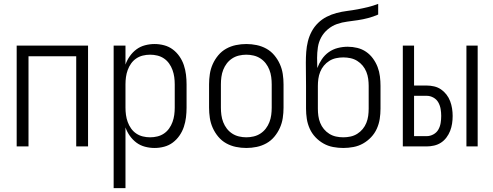

<svg xmlns="http://www.w3.org/2000/svg" viewBox="-20 -755 2540 990"><path d="M66 0V-520H434V0H373V-465H127V0Z M566 215V-520H627V-422Q635 -445 649.5 -465.5Q664 -486 683.5 -500.5Q703 -515 727.5 -521.5Q752 -528 777 -528Q802 -528 826.5 -521.5Q851 -515 871 -500Q891 -485 905.5 -464Q920 -443 928 -419Q936 -395 939 -370Q942 -345 942 -320V-200Q942 -175 939 -150Q936 -125 928 -101Q920 -77 905.5 -56Q891 -35 871 -20Q851 -5 826.5 1.5Q802 8 777 8Q752 8 727.5 1.5Q703 -5 683.5 -19.5Q664 -34 649.5 -54.5Q635 -75 627 -98V215ZM754 -47Q773 -47 791.5 -51.5Q810 -56 825.5 -66.5Q841 -77 852 -92.5Q863 -108 869.5 -126Q876 -144 878.5 -162.5Q881 -181 881 -200V-320Q881 -339 878.5 -357.5Q876 -376 869.5 -394Q863 -412 852 -427.5Q841 -443 825.5 -453.5Q810 -464 791.5 -468.5Q773 -473 754 -473Q735 -473 716.5 -468.5Q698 -464 682.5 -453.5Q667 -443 656 -427.5Q645 -412 638.5 -394Q632 -376 629.5 -357.5Q627 -339 627 -320V-200Q627 -181 629.5 -162.5Q632 -144 638.5 -126Q645 -108 656 -92.5Q667 -77 682.5 -66.5Q698 -56 716.5 -51.5Q735 -47 754 -47Z M1250 8Q1223 8 1196.5 2.5Q1170 -3 1146.5 -16Q1123 -29 1105.5 -50Q1088 -71 1077 -95.5Q1066 -120 1062 -146.5Q1058 -173 1058 -200V-320Q1058 -347 1062 -373.5Q1066 -400 1077 -424.5Q1088 -449 1105.5 -470Q1123 -491 1146.5 -504Q1170 -517 1196.5 -522.5Q1223 -528 1250 -528Q1277 -528 1303.5 -522.5Q1330 -517 1353.5 -504Q1377 -491 1394.5 -470Q1412 -449 1423 -424.5Q1434 -400 1438 -373.5Q1442 -347 1442 -320V-200Q1442 -173 1438 -146.5Q1434 -120 1423 -95.5Q1412 -71 1394.5 -50Q1377 -29 1353.5 -16Q1330 -3 1303.5 2.5Q1277 8 1250 8ZM1250 -47Q1269 -47 1288 -51.5Q1307 -56 1323 -66.5Q1339 -77 1350.5 -92Q1362 -107 1369 -125Q1376 -143 1378.5 -162Q1381 -181 1381 -200V-320Q1381 -339 1378.5 -358Q1376 -377 1369 -395Q1362 -413 1350.5 -428Q1339 -443 1323 -453.5Q1307 -464 1288 -468.5Q1269 -473 1250 -473Q1231 -473 1212 -468.5Q1193 -464 1177 -453.5Q1161 -443 1149.5 -428Q1138 -413 1131 -395Q1124 -377 1121.5 -358Q1119 -339 1119 -320V-200Q1119 -181 1121.5 -162Q1124 -143 1131 -125Q1138 -107 1149.5 -92Q1161 -77 1177 -66.5Q1193 -56 1212 -51.5Q1231 -47 1250 -47Z M1750 8Q1724 8 1697.5 3Q1671 -2 1648 -15Q1625 -28 1606.5 -47.5Q1588 -67 1577 -91.5Q1566 -116 1562 -142Q1558 -168 1558 -195V-312Q1558 -342 1557.5 -372Q1557 -402 1557 -432Q1557 -460 1559 -487.5Q1561 -515 1567.5 -541.5Q1574 -568 1587 -592.5Q1600 -617 1620 -636.5Q1640 -656 1664.5 -668.5Q1689 -681 1715.5 -688Q1742 -695 1769.5 -698.5Q1797 -702 1824 -707Q1851 -712 1877.5 -718.5Q1904 -725 1930 -735V-680Q1905 -669 1878.5 -662Q1852 -655 1825 -651Q1798 -647 1770.5 -643.5Q1743 -640 1717.5 -631Q1692 -622 1670.5 -604Q1649 -586 1636 -562Q1623 -538 1619 -510.5Q1615 -483 1615 -456Q1615 -443 1615.5 -430.5Q1616 -418 1616 -406V-404Q1625 -428 1639.5 -449.5Q1654 -471 1675 -486Q1696 -501 1721.5 -507.5Q1747 -514 1773 -514Q1798 -514 1822.5 -508Q1847 -502 1867.5 -488Q1888 -474 1903 -453.5Q1918 -433 1927 -409.5Q1936 -386 1939 -361Q1942 -336 1942 -312V-195Q1942 -168 1938 -142Q1934 -116 1923 -91.5Q1912 -67 1893.5 -47.5Q1875 -28 1852 -15Q1829 -2 1802.5 3Q1776 8 1750 8ZM1750 -47Q1769 -47 1787.5 -51Q1806 -55 1822 -65Q1838 -75 1850 -89.5Q1862 -104 1869 -121.5Q1876 -139 1878.5 -157.5Q1881 -176 1881 -195V-312Q1881 -330 1878.5 -348.5Q1876 -367 1869 -384.5Q1862 -402 1850 -416.5Q1838 -431 1822 -441Q1806 -451 1787.5 -455Q1769 -459 1750 -459Q1731 -459 1712.5 -455Q1694 -451 1678 -441Q1662 -431 1650 -416.5Q1638 -402 1631 -384.5Q1624 -367 1621.5 -348.5Q1619 -330 1619 -312V-195Q1619 -176 1621.5 -157.5Q1624 -139 1631 -121.5Q1638 -104 1650 -89.5Q1662 -75 1678 -65Q1694 -55 1712.5 -51Q1731 -47 1750 -47Z M2385 0V-520H2443V0ZM2057 0V-520H2115V-314H2180Q2199 -314 2218.5 -309.5Q2238 -305 2254 -294Q2270 -283 2282 -267.5Q2294 -252 2301 -233.5Q2308 -215 2311 -195.5Q2314 -176 2314 -157Q2314 -137 2311 -117.5Q2308 -98 2301 -80Q2294 -62 2282 -46Q2270 -30 2254 -19.5Q2238 -9 2218.5 -4.5Q2199 0 2180 0ZM2115 -53H2180Q2198 -53 2214.5 -62Q2231 -71 2240 -86.5Q2249 -102 2252 -120.5Q2255 -139 2255 -157Q2255 -175 2252 -193Q2249 -211 2240 -227Q2231 -243 2214.5 -252Q2198 -261 2180 -261H2115Z"/></svg>

Font: Iosevka Fixed SS04 Light
Style: Regular
Weight: 300
Monospace: yes
Designer: Belleve Invis
Foundry: Belleve Invis
Version: Version 32.5.0